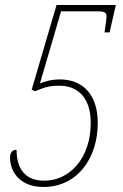

<svg xmlns="http://www.w3.org/2000/svg" viewBox="-20 -734 490 764"><path d="M153 10C286 10 369 -102 369 -245C369 -357 310 -418 218 -418C185 -418 155 -409 139 -402L223 -689H369C399 -689 404 -682 404 -668C404 -661 401 -640 396 -605H416L441 -714H205L106 -377L120 -371C148 -382 168 -393 216 -393C291 -393 341 -344 341 -245C341 -103 256 -15 156 -15C78 -15 46 -65 46 -138C27 -138 20 -125 20 -106C20 -56 54 10 153 10Z"/></svg>

Font: Noto Serif Condensed Thin
Style: Italic
Weight: 100
Width: 3
Italic angle: -12°
Designer: Monotype Design Team
Foundry: Monotype Imaging Inc.
Version: Version 2.013